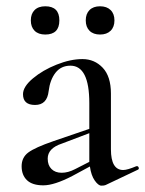

<svg xmlns="http://www.w3.org/2000/svg" viewBox="-20 -583 462 611"><path d="M131.8 -78.1Q131.8 -57.1 143.8 -45.2Q155.8 -33.2 176.3 -33.2Q196.8 -33.2 219.2 -44.9L264.2 -67.9V-159.2L176.8 -126Q131.8 -111.3 131.8 -78.1ZM53.2 -283.2Q53.2 -307.1 84.7 -333.5Q116.2 -359.9 160.2 -377.4Q204.1 -395 242.4 -395Q280.8 -395 306.9 -367.4Q333 -339.8 333 -285.2V-107.9Q333 -42 372.1 -42Q385.3 -42 414.1 -54.2H416Q419.9 -54.2 421.4 -49.6Q422.9 -44.9 418.9 -43L315.9 5.9Q312 7.8 302.5 7.8Q293 7.8 281.5 -8.5Q270 -24.9 266.1 -53.2L210 -22.9Q152.8 6.8 117.9 6.8Q83 6.8 65.9 -9.5Q48.8 -25.9 48.8 -54Q48.8 -82 70.3 -97.9Q91.8 -113.8 149.9 -133.8L264.2 -172.9V-254.9Q264.2 -374 204.1 -374Q174.3 -374 156.7 -351.6Q139.2 -329.1 134.8 -293Q129.9 -249 91.6 -249Q53.2 -249 53.2 -283.2ZM264.9 -485.1Q252.9 -497.1 252.9 -518.1Q252.9 -539.1 264.9 -551Q276.9 -563 298.3 -563Q319.8 -563 332 -551Q344.2 -539.1 344.2 -518.1Q344.2 -497.1 332 -485.1Q319.8 -473.1 298.3 -473.1Q276.9 -473.1 264.9 -485.1ZM124 -563Q168.9 -563 168.9 -518.1Q168.9 -473.1 124 -473.1Q102.1 -473.1 90.1 -485.1Q78.1 -497.1 78.1 -518.1Q78.1 -539.1 90.1 -551Q102.1 -563 124 -563Z"/></svg>

Font: Cormorant-Medium
Style: Regular
Weight: 500
Designer: Christian Thalmann (Catharsis Fonts)
Version: Version 3.000